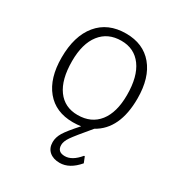

<svg xmlns="http://www.w3.org/2000/svg" viewBox="-159 -568 807 868"><g transform="rotate(30 244.5 -133.5)"><path d="M279 195Q245 195 225 177.5Q205 160 205 129Q205 104 220 79Q235 54 281 3Q260 6 239 6Q149 6 99 -54.5Q49 -115 49 -222Q49 -335 101.5 -398.5Q154 -462 248 -462Q338 -462 388.5 -401.5Q439 -341 439 -233Q439 -73 338 -17Q278 54 261.5 78Q245 102 245 121Q245 157 284 157Q322 157 359 112H363L375 142Q330 195 279 195ZM246 -423Q176 -423 137 -373Q98 -323 98 -232Q98 -136 135.5 -84.5Q173 -33 241 -33Q312 -33 351 -82.5Q390 -132 390 -223Q390 -319 352 -371Q314 -423 246 -423Z"/></g></svg>

Font: Alegreya Sans Light
Style: Regular
Weight: 300
Designer: Juan Pablo del Peral
Foundry: Huerta Tipografica
Version: Version 2.007